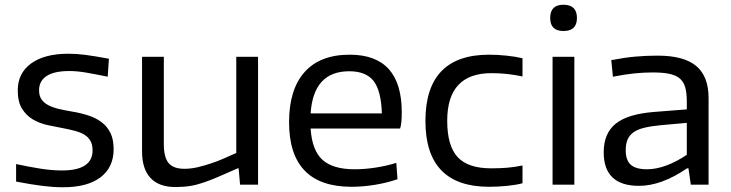

<svg xmlns="http://www.w3.org/2000/svg" viewBox="-20 -780 3088 811"><path d="M246 11Q208 11 162 5.5Q116 0 48 -13V-87Q104 -75 151.5 -67.5Q199 -60 242 -60Q371 -60 371 -145Q371 -169 362 -185Q353 -201 336.5 -211Q320 -221 297.5 -227Q275 -233 249 -238Q216 -244 181.5 -251.5Q147 -259 119 -275.5Q91 -292 73 -321Q55 -350 55 -398Q55 -471 111.5 -512Q168 -553 268 -553Q286 -553 302.5 -552Q319 -551 338.5 -548.5Q358 -546 382.5 -542Q407 -538 440 -532L435 -456Q381 -467 343 -473.5Q305 -480 273 -480Q209 -480 177 -459Q145 -438 145 -399Q145 -375 155.5 -360Q166 -345 184.5 -335.5Q203 -326 228 -320Q253 -314 283 -309Q320 -303 352.5 -292.5Q385 -282 409 -264Q433 -246 446.5 -218.5Q460 -191 460 -150Q460 -73 404.5 -31Q349 11 246 11Z M721 10Q651 10 615.5 -28.5Q580 -67 580 -140V-540H672V-171Q672 -116 692 -91.5Q712 -67 759 -67Q786 -67 814 -73.5Q842 -80 870.5 -89.5Q899 -99 926.5 -111Q954 -123 978 -134V-540H1070V0H994L988 -69H984Q937 -48 903 -33.5Q869 -19 840 -9Q811 1 783.5 5.5Q756 10 721 10Z M1465 9Q1201 9 1201 -264Q1201 -402 1266.5 -475.5Q1332 -549 1457 -549Q1677 -549 1677 -306Q1677 -284 1675.5 -266.5Q1674 -249 1670 -237H1292Q1298 -145 1342 -105Q1386 -65 1478 -65Q1520 -65 1566 -72Q1612 -79 1654 -92L1659 -23Q1616 -8 1564.5 0.5Q1513 9 1465 9ZM1455 -479Q1304 -479 1292 -301H1593Q1590 -397 1558 -438Q1526 -479 1455 -479Z M2046 9Q1777 9 1777 -269Q1777 -549 2046 -549Q2081 -549 2119.5 -545Q2158 -541 2187 -534V-457Q2122 -471 2056 -471Q1869 -471 1869 -270Q1869 -164 1913 -116.5Q1957 -69 2054 -69Q2092 -69 2122 -71.5Q2152 -74 2187 -81V-6Q2162 1 2123 5Q2084 9 2046 9Z M2360 -649Q2304 -649 2304 -704Q2304 -760 2360 -760Q2417 -760 2417 -704Q2417 -649 2360 -649ZM2314 -540H2406V0H2314Z M2679 5Q2530 5 2530 -137Q2530 -216 2580 -257Q2630 -298 2741 -307L2881 -318V-351Q2881 -387 2874.5 -410.5Q2868 -434 2852 -448Q2836 -462 2808 -468Q2780 -474 2737 -474Q2700 -474 2660 -470Q2620 -466 2569 -456L2562 -526Q2619 -537 2664.5 -541Q2710 -545 2758 -545Q2868 -545 2920.5 -501.5Q2973 -458 2973 -366V0H2898L2888 -69H2882Q2774 5 2679 5ZM2713 -65Q2751 -65 2793.5 -80.5Q2836 -96 2881 -126V-261L2769 -251Q2728 -247 2700 -240Q2672 -233 2655 -220.5Q2638 -208 2630.5 -189.5Q2623 -171 2623 -145Q2623 -103 2644.5 -84Q2666 -65 2713 -65Z"/></svg>

Font: Encode Sans Wide
Style: Regular
Weight: 400
Designer: Pablo Impallari, Andres Torresi
Foundry: Pablo Impallari, Andres Torresi
Version: Version 1.000; ttfautohint (v1.00) -l 8 -r 50 -G 200 -x 14 -